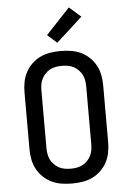

<svg xmlns="http://www.w3.org/2000/svg" viewBox="-64 -1030 728 1084"><g transform="rotate(-5 300.0 -488.0)"><path d="M300 8Q271 8 241.5 3.5Q212 -1 185.5 -13.5Q159 -26 137.5 -46.5Q116 -67 102 -93Q88 -119 82.5 -148Q77 -177 77 -206V-529Q77 -558 82.5 -587Q88 -616 102 -642Q116 -668 137.5 -688.5Q159 -709 185.5 -721.5Q212 -734 241.5 -738.5Q271 -743 300 -743Q329 -743 358.5 -738.5Q388 -734 414.5 -721.5Q441 -709 462.5 -688.5Q484 -668 498 -642Q512 -616 517.5 -587Q523 -558 523 -529V-206Q523 -177 517.5 -148Q512 -119 498 -93Q484 -67 462.5 -46.5Q441 -26 414.5 -13.5Q388 -1 358.5 3.5Q329 8 300 8ZM300 -76Q317 -76 334.5 -79Q352 -82 367 -90Q382 -98 394.5 -111Q407 -124 414.5 -139.5Q422 -155 424.5 -172Q427 -189 427 -206V-529Q427 -546 424.5 -563Q422 -580 414.5 -595.5Q407 -611 394.5 -624Q382 -637 367 -645Q352 -653 334.5 -656Q317 -659 300 -659Q283 -659 265.5 -656Q248 -653 233 -645Q218 -637 205.5 -624Q193 -611 185.5 -595.5Q178 -580 175.5 -563Q173 -546 173 -529V-206Q173 -189 175.5 -172Q178 -155 185.5 -139.5Q193 -124 205.5 -111Q218 -98 233 -90Q248 -82 265.5 -79Q283 -76 300 -76ZM286 -791 232 -839 368 -984 434 -926Z"/></g></svg>

Font: Iosevka Medium Extended
Style: Regular
Weight: 500
Width: 7
Monospace: yes
Designer: Belleve Invis
Foundry: Belleve Invis
Version: Version 32.5.0; ttfautohint (v1.8.4)